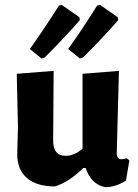

<svg xmlns="http://www.w3.org/2000/svg" viewBox="-20 -762 568 791"><path d="M261 -560Q321 -644 380 -739L392 -742L465 -691L467 -679Q407 -610 322 -525L309 -521ZM103 -560Q158 -637 223 -739L234 -742L307 -691L309 -679Q249 -610 164 -525L151 -521ZM206 6Q131 6 91 -28.5Q51 -63 51 -127L54 -239L49 -458L201 -470L199 -185Q198 -120 251 -120Q285 -120 320 -149V-458L470 -470L461 -132Q461 -106 480 -106Q489 -106 502 -110L513 -101L499 -18Q457 9 413 9Q355 -3 333 -70H323Q265 -12 206 6Z"/></svg>

Font: Alegreya Sans SC ExtraBold
Style: Regular
Weight: 800
Designer: Juan Pablo del Peral
Foundry: Huerta Tipografica
Version: Version 2.007